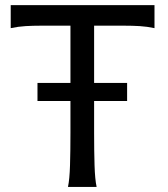

<svg xmlns="http://www.w3.org/2000/svg" viewBox="-20 -733 658 753"><path d="M256.3 -407.7V-632.3H141.6Q108.9 -632.3 80.1 -630.6Q51.3 -628.9 22 -622.6V-712.9H585.9V-622.6Q556.6 -628.9 528.1 -630.6Q499.5 -632.3 466.3 -632.3H349.1V-407.7H478.5V-336.9H349.1V-212.4Q349.1 -140.1 350.8 -84.7Q352.5 -29.3 358.9 0H246.6Q252.9 -29.3 254.6 -84.7Q256.3 -140.1 256.3 -212.4V-336.9H127V-407.7Z"/></svg>

Font: Andika Afr
Style: Regular
Weight: 400
Designer: Victor Gaultney, Annie Olsen, Julie Remington, Don Collingsworth, Eric Hays, Becca Hirsbrunner
Foundry: SIL International
Version: Version 5.000